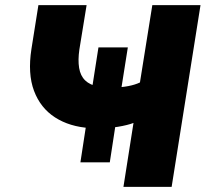

<svg xmlns="http://www.w3.org/2000/svg" viewBox="-20 -725 802 745"><path d="M459 0 498 -248Q488 -244 472 -240Q456 -236 437.5 -233Q419 -230 400 -229L429 -245L406 -95H292L315 -245L330 -228Q250 -233 193.5 -269.5Q137 -306 112 -372.5Q87 -439 102 -535L129 -705H316L288 -533Q282 -492 287 -461.5Q292 -431 310.5 -413Q329 -395 362 -389L337 -381L362 -541H476L450 -377L418 -385Q452 -386 478 -391Q504 -396 523 -405L571 -705H758L646 0Z"/></svg>

Font: Nunito Sans 9pt Black
Style: Italic
Weight: 900
Italic angle: -9°
Version: Version 3.101;gftools[0.9.27]